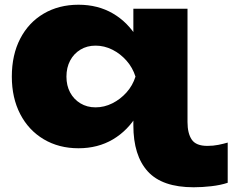

<svg xmlns="http://www.w3.org/2000/svg" viewBox="-20 -610 983 812"><path d="M614 -286Q602 -195 561.5 -126.5Q521 -58 457.5 -20.5Q394 17 312 17Q229 17 165 -21Q101 -59 65.5 -127.5Q30 -196 30 -286Q30 -378 65.5 -446.5Q101 -515 165 -552.5Q229 -590 312 -590Q394 -590 457.5 -553Q521 -516 562 -447.5Q603 -379 614 -286ZM261 -286Q261 -248 276.5 -219Q292 -190 320 -173Q348 -156 384 -156Q421 -156 455 -173Q489 -190 515 -219Q541 -248 553 -286Q541 -324 515 -353.5Q489 -383 455 -400Q421 -417 384 -417Q348 -417 320 -400Q292 -383 276.5 -353.5Q261 -324 261 -286ZM773 -94Q773 -46 791 -19.5Q809 7 857 7Q882 7 904 2.5Q926 -2 943 -7V163Q913 173 874 177.5Q835 182 799 182Q666 182 605 115Q544 48 544 -80V-168L553 -219V-394L544 -420V-573H773Z"/></svg>

Font: Unbounded ExtraBold
Style: Regular
Weight: 800
Designer: Luke Prowse, Jean-Baptiste Morizot, Fátima Lázaro, Florian Runge
Foundry: NaN
Version: Version 1.701;gftools[0.9.28.dev5+ged2979d]